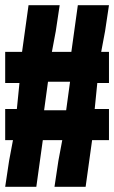

<svg xmlns="http://www.w3.org/2000/svg" viewBox="-20 -720 440 740"><path d="M235 -295H150L165 -405H250ZM190 0H310L335 -180H400V-300H345L355 -400H400V-520H370L385 -600L400 -700H280L255 -520H180L195 -600L210 -700H90L65 -520H0V-400H55L45 -300H0V-180H30L15 -100L0 0H120L145 -180H220L205 -100Z"/></svg>

Font: Millimetre
Style: Bold
Weight: 800
Designer: Jérémy Landes
Version: Version 1.0